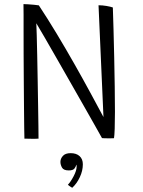

<svg xmlns="http://www.w3.org/2000/svg" viewBox="-20 -656 681 912"><path d="M163 2.5Q150 3.5 129 3.2Q108 3 96 2.5Q95.5 -8.5 95 -48.5Q94.5 -88.5 94 -146.5Q93.5 -204.5 93 -270Q92.5 -335.5 92.2 -399Q92 -462.5 92 -512.5Q92 -553.5 92 -586.8Q92 -620 91.5 -636.5Q100 -636.5 114.5 -635.5Q129 -634.5 143.2 -633.2Q157.5 -632 164.5 -630.5Q205.5 -568.5 248.8 -496.8Q292 -425 333 -352.8Q374 -280.5 409.5 -215Q445 -149.5 471.5 -100L448 -631Q466.5 -631 485.5 -627.8Q504.5 -624.5 516 -620.5Q517.5 -579.5 519.2 -516.8Q521 -454 522.5 -382.8Q524 -311.5 525 -243.8Q526 -176 526 -124.5Q526 -79 524.8 -44.2Q523.5 -9.5 521.5 0.5Q513 1 505.8 1Q498.5 1 492.5 1Q484.5 1 477.5 0.8Q470.5 0.5 464.5 0Q456 -15.5 433.5 -55.2Q411 -95 380.2 -149.2Q349.5 -203.5 315.2 -263.2Q281 -323 248.8 -379.5Q216.5 -436 191 -480Q165.5 -524 152.5 -545.5Q153.5 -530 154.5 -488.5Q155.5 -447 156.8 -390.8Q158 -334.5 159 -273.2Q160 -212 161 -155.2Q162 -98.5 162.5 -56.5Q163 -14.5 163 2.5ZM323 236Q320.5 234.5 313.8 230.2Q307 226 302.5 221.5Q315.5 208 329.8 181Q344 154 344 135Q344 129.5 342.5 126Q340.5 136 333.5 144.8Q326.5 153.5 306.5 153.5Q282 153.5 274.5 140Q267 126.5 267 113Q267 97.5 278.8 84.5Q290.5 71.5 315.5 71.5Q342.5 71.5 358 85.5Q373.5 99.5 373.5 124.5Q373.5 155 359.2 185.5Q345 216 323 236Z"/></svg>

Font: Grandstander ExtraLight
Style: Regular
Weight: 200
Designer: Tyler Finck
Foundry: Etcetera Type Co
Version: Version 1.200; ttfautohint (v1.8.3)